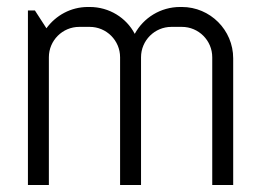

<svg xmlns="http://www.w3.org/2000/svg" viewBox="-20 -530 748 550"><path d="M648 0V-363C648 -444 582 -510 501 -510H496C440 -510 391 -479 366 -433C342 -479 293 -510 237 -510H232C183 -510 140 -486 113 -449L80 -500H60V0H120V-366C120 -414 159 -453 207 -453H237C285 -453 324 -414 324 -366V0H384V-366C384 -414 423 -453 471 -453H501C549 -453 588 -414 588 -366V0Z"/></svg>

Font: Abel
Style: Regular
Weight: 400
Designer: Matthew Desmond
Foundry: Matthew Desmond
Version: Version 1.002